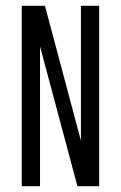

<svg xmlns="http://www.w3.org/2000/svg" viewBox="-20 -642 417 662"><path d="M259 -622H322V0H247L118 -482V0H55V-622H135L259 -157Z"/></svg>

Font: Teko Light
Style: Regular
Weight: 300
Designer: Manushi Parikh, Jonny Pinhorn
Foundry: Indian Type Foundry
Version: Version 1.105;PS 1.0;hotconv 1.0.78;makeotf.lib2.5.61930; tt